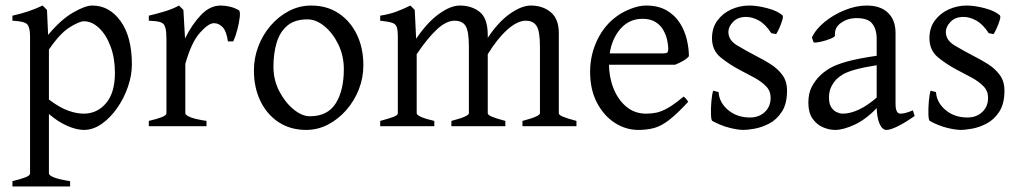

<svg xmlns="http://www.w3.org/2000/svg" viewBox="-20 -451 3649 686"><path d="M279.8 13.2Q253.4 13.2 220 -1.5Q186.5 -16.1 154.8 -43.9V168.5Q154.8 175.3 171.6 182.4Q188.5 189.5 230.5 196.3V215.3H24.4V196.3Q54.2 189 70.8 182.6Q87.4 176.3 87.4 168.5V-319.3Q87.4 -353 77.4 -364Q67.4 -375 24.4 -377V-395Q55.7 -401.9 80.8 -410.4Q106 -418.9 132.3 -431.2L147.9 -415.5L151.9 -326.2Q196.8 -380.4 240.5 -405.8Q284.2 -431.2 309.6 -431.2Q371.1 -431.2 411.1 -375.2Q451.2 -319.3 451.2 -220.7Q451.2 -181.6 437 -140.6Q422.9 -99.6 398.4 -64.7Q374 -29.8 343.3 -8.3Q312.5 13.2 279.8 13.2ZM279.8 -375Q263.7 -375 229 -353.5Q194.3 -332 154.8 -273.9V-95.2Q194.8 -65.4 224.9 -55.2Q254.9 -44.9 278.8 -44.9Q326.7 -44.9 358.6 -82Q390.6 -119.1 390.6 -190.9Q390.6 -243.7 375 -285.2Q359.4 -326.7 334 -350.8Q308.6 -375 279.8 -375Z M833 -414.6Q838.9 -411.1 836.7 -390.4Q834.5 -369.6 827.9 -344.7Q821.3 -319.8 813.5 -303.2H794.4Q789.1 -339.8 775.4 -354Q761.7 -368.2 744.6 -368.2Q724.6 -368.2 694.1 -333.7Q663.6 -299.3 642.1 -222.7V-46.4Q642.1 -40 658.9 -32.7Q675.8 -25.4 717.8 -19V0H511.7V-19Q541.5 -25.9 558.1 -32.5Q574.7 -39.1 574.7 -46.4V-308.1Q574.7 -337.9 571.5 -349.4Q568.4 -360.8 564.5 -364.7Q558.1 -371.1 547.4 -373.5Q536.6 -376 511.7 -377V-395Q540.5 -401.9 568.8 -410.4Q597.2 -418.9 619.6 -431.2L635.3 -415.5L641.1 -313.5Q665.5 -363.3 697.8 -397.2Q730 -431.2 768.6 -431.2Q783.2 -431.2 800 -427.5Q816.9 -423.8 833 -414.6Z M1278.3 -217.8Q1278.3 -172.9 1262 -131.3Q1245.6 -89.8 1217 -57.4Q1188.5 -24.9 1151.9 -5.9Q1115.2 13.2 1074.2 13.2Q1017.6 13.2 975.6 -14.4Q933.6 -42 910.4 -90.1Q887.2 -138.2 887.2 -199.2Q887.2 -244.1 903.1 -285.6Q918.9 -327.1 947.3 -359.9Q975.6 -392.6 1012.7 -411.9Q1049.8 -431.2 1091.8 -431.2Q1148.4 -431.2 1190.2 -403.3Q1231.9 -375.5 1255.1 -327.4Q1278.3 -279.3 1278.3 -217.8ZM1208.5 -204.1Q1208.5 -251.5 1189 -292Q1169.4 -332.5 1139.4 -357.2Q1109.4 -381.8 1078.6 -381.8Q1033.2 -381.8 1006.6 -359.4Q980 -336.9 968.5 -298.6Q957 -260.3 957 -212.4Q957 -165 978 -124.8Q999 -84.5 1029.1 -60.1Q1059.1 -35.6 1086.9 -35.6Q1150.4 -35.6 1179.4 -81.5Q1208.5 -127.4 1208.5 -204.1Z M1846.7 0V-19Q1909.2 -35.2 1909.2 -46.4V-284.2Q1909.2 -339.4 1897.2 -358.2Q1885.3 -377 1858.4 -377Q1828.6 -377 1792.7 -345Q1756.8 -313 1722.7 -257.3V-46.4Q1722.7 -40.5 1736.6 -34.4Q1750.5 -28.3 1785.6 -19V0H1592.8V-19Q1655.3 -35.2 1655.3 -46.4V-284.2Q1655.3 -339.4 1643.6 -358.2Q1631.8 -377 1604.5 -377Q1574.2 -377 1540.5 -345.5Q1506.8 -314 1468.8 -257.3V-46.4Q1468.8 -40 1485.8 -32.7Q1502.9 -25.4 1531.7 -19V0H1338.4V-19Q1368.2 -26.9 1384.8 -33Q1401.4 -39.1 1401.4 -46.4V-319.3Q1401.4 -343.3 1397.7 -354.2Q1394 -365.2 1380.9 -369.6Q1367.7 -374 1338.4 -377V-395Q1372.6 -400.4 1397.5 -409.9Q1422.4 -419.4 1446.3 -431.2L1461.9 -415.5L1466.8 -312.5Q1507.3 -372.1 1548.8 -401.6Q1590.3 -431.2 1622.6 -431.2Q1665.5 -431.2 1694.1 -408.2Q1722.7 -385.3 1722.7 -325.7V-315.9Q1760.3 -372.6 1802 -401.9Q1843.8 -431.2 1876.5 -431.2Q1919.4 -431.2 1948 -407.2Q1976.6 -383.3 1976.6 -332.5V-46.4Q1976.6 -40.5 1990.5 -34.4Q2004.4 -28.3 2039.6 -19V0Z M2441.4 -250Q2433.6 -240.7 2420.2 -233.2Q2406.7 -225.6 2392.1 -219.7H2134.3L2135.3 -260.3H2350.6Q2360.8 -260.3 2364.3 -263.7Q2367.7 -267.1 2367.7 -276.4Q2367.7 -288.6 2364 -306.4Q2360.4 -324.2 2350.8 -342Q2341.3 -359.9 2323 -371.8Q2304.7 -383.8 2275.4 -383.8Q2221.7 -383.8 2188.7 -337.9Q2155.8 -292 2155.8 -223.1Q2155.8 -176.3 2171.9 -135.5Q2188 -94.7 2217.8 -69.8Q2247.6 -44.9 2288.6 -44.9Q2307.6 -44.9 2325.4 -48.6Q2343.3 -52.2 2366.2 -65.2Q2389.2 -78.1 2422.4 -106Q2427.7 -102.5 2432.4 -96.7Q2437 -90.8 2439 -87.4Q2398.9 -43.9 2370.6 -22.2Q2342.3 -0.5 2317.1 6.3Q2292 13.2 2261.2 13.2Q2215.3 13.2 2176 -12.5Q2136.7 -38.1 2112.5 -84.7Q2088.4 -131.3 2088.4 -194.8Q2088.4 -255.4 2114.7 -309.6Q2141.1 -363.8 2187.5 -395.5Q2207.5 -409.7 2235.8 -420.4Q2264.2 -431.2 2288.1 -431.2Q2332 -431.2 2361.8 -413.8Q2391.6 -396.5 2408.9 -369.1Q2426.3 -341.8 2433.8 -310.3Q2441.4 -278.8 2441.4 -250Z M2792 -127Q2792 -79.6 2773.2 -51.3Q2754.4 -22.9 2727.8 -9.3Q2701.2 4.4 2675.8 8.8Q2650.4 13.2 2637.2 13.2Q2616.2 13.2 2585.7 5.4Q2555.2 -2.4 2524.9 -19Q2521 -21.5 2520.3 -42.5Q2519.5 -63.5 2521.7 -88.6Q2523.9 -113.8 2527.8 -127L2547.4 -122.1Q2549.8 -84.5 2581.5 -57.9Q2613.3 -31.2 2659.7 -31.2Q2691.9 -31.2 2712.6 -50.8Q2733.4 -70.3 2733.4 -101.6Q2733.4 -126 2717 -142.8Q2700.7 -159.7 2675 -173.6Q2649.4 -187.5 2622.1 -201.7Q2585 -221.2 2554.4 -246.3Q2523.9 -271.5 2523.9 -314.5Q2523.9 -351.6 2543.2 -377.7Q2562.5 -403.8 2593 -417.5Q2623.5 -431.2 2657.2 -431.2Q2686 -431.2 2721.9 -421.6Q2757.8 -412.1 2775.4 -396.5Q2779.3 -393.1 2774.9 -378.4Q2770.5 -363.8 2763.7 -348.9Q2756.8 -334 2752.9 -329.1L2735.8 -332.5Q2714.8 -364.7 2691.2 -377.7Q2667.5 -390.6 2646 -390.6Q2616.2 -390.6 2599.4 -373Q2582.5 -355.5 2582.5 -336.9Q2582.5 -307.6 2613.3 -289.1Q2644 -270.5 2681.6 -251Q2708 -237.8 2733.4 -221.7Q2758.8 -205.6 2775.4 -183.1Q2792 -160.6 2792 -127Z M3248 -36.6Q3210 -10.3 3185.1 1.5Q3160.2 13.2 3147.5 13.2Q3131.8 13.2 3122.1 -10Q3112.3 -33.2 3112.3 -73.2V-314.9Q3112.3 -345.2 3096.7 -366.2Q3081.1 -387.2 3036.6 -386.2Q3007.8 -385.7 2984.4 -368.9Q2960.9 -352.1 2963.4 -325.2Q2964.4 -319.8 2948.2 -313Q2932.1 -306.2 2913.3 -302Q2894.5 -297.9 2887.2 -299.3L2880.9 -316.9Q2894.5 -346.7 2926.5 -372.8Q2958.5 -398.9 2998.8 -415Q3039.1 -431.2 3076.7 -431.2Q3126 -431.2 3152.8 -405.3Q3179.7 -379.4 3179.7 -333V-79.6Q3179.7 -44.9 3197.3 -44.9Q3204.1 -44.9 3213.9 -47.1Q3223.6 -49.3 3241.7 -56.6ZM3116.7 -218.8Q3064.9 -210.4 3036.1 -202.4Q3007.3 -194.3 2992.7 -185.8Q2978 -177.2 2967.8 -167Q2956.5 -154.8 2949.2 -139.2Q2941.9 -123.5 2941.9 -102.5Q2941.9 -79.1 2950.7 -66.7Q2959.5 -54.2 2970.9 -49.6Q2982.4 -44.9 2990.2 -44.9Q3018.1 -44.9 3049.6 -59.8Q3081.1 -74.7 3116.7 -106L3120.1 -72.8Q3078.1 -26.9 3036.1 -6.8Q2994.1 13.2 2963.9 13.2Q2942.4 13.2 2920.2 3.7Q2897.9 -5.9 2883.1 -27.3Q2868.2 -48.8 2868.2 -83.5Q2868.2 -117.7 2880.1 -140.4Q2892.1 -163.1 2908.7 -179.7Q2923.3 -194.3 2944.6 -207Q2965.8 -219.7 3005.9 -231Q3045.9 -242.2 3116.7 -252.4Z M3568.8 -127Q3568.8 -79.6 3550 -51.3Q3531.2 -22.9 3504.6 -9.3Q3478 4.4 3452.6 8.8Q3427.2 13.2 3414.1 13.2Q3393.1 13.2 3362.5 5.4Q3332 -2.4 3301.8 -19Q3297.9 -21.5 3297.1 -42.5Q3296.4 -63.5 3298.6 -88.6Q3300.8 -113.8 3304.7 -127L3324.2 -122.1Q3326.7 -84.5 3358.4 -57.9Q3390.1 -31.2 3436.5 -31.2Q3468.8 -31.2 3489.5 -50.8Q3510.3 -70.3 3510.3 -101.6Q3510.3 -126 3493.9 -142.8Q3477.5 -159.7 3451.9 -173.6Q3426.3 -187.5 3398.9 -201.7Q3361.8 -221.2 3331.3 -246.3Q3300.8 -271.5 3300.8 -314.5Q3300.8 -351.6 3320.1 -377.7Q3339.4 -403.8 3369.9 -417.5Q3400.4 -431.2 3434.1 -431.2Q3462.9 -431.2 3498.8 -421.6Q3534.7 -412.1 3552.2 -396.5Q3556.2 -393.1 3551.8 -378.4Q3547.4 -363.8 3540.5 -348.9Q3533.7 -334 3529.8 -329.1L3512.7 -332.5Q3491.7 -364.7 3468 -377.7Q3444.3 -390.6 3422.9 -390.6Q3393.1 -390.6 3376.2 -373Q3359.4 -355.5 3359.4 -336.9Q3359.4 -307.6 3390.1 -289.1Q3420.9 -270.5 3458.5 -251Q3484.9 -237.8 3510.3 -221.7Q3535.6 -205.6 3552.2 -183.1Q3568.8 -160.6 3568.8 -127Z"/></svg>

Font: Dai Banna SIL Light
Style: Regular
Weight: 300
Designer: Victor Gaultney
Foundry: SIL International
Version: Version 4.000